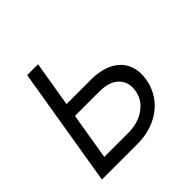

<svg xmlns="http://www.w3.org/2000/svg" viewBox="-140 -678 817 817"><g transform="rotate(-45 268.0 -269.5)"><path d="M143.6 -333.5H301.3Q362.3 -333.5 402.6 -312.5Q442.9 -291.5 460 -254.2Q477.1 -216.8 468.8 -168Q460.9 -119.1 431.4 -81.1Q401.9 -43 354.7 -21.5Q307.6 0 246.6 0H34.7L124 -539.1H189.5L109.9 -61H254.9Q314 -61 354.5 -90.1Q395 -119.1 402.8 -166Q410.6 -213.9 381.1 -243.2Q351.6 -272.5 292 -272.5H132.8Z"/></g></svg>

Font: Inter 18pt Light
Style: Italic
Weight: 300
Italic angle: -9.3988°
Designer: Rasmus Andersson
Foundry: rsms
Version: Version 4.001;git-66647c0bb